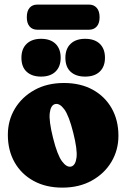

<svg xmlns="http://www.w3.org/2000/svg" viewBox="-20 -828 564 856"><path d="M265 -458Q339 -458 393.5 -428Q448 -398 478 -345Q508 -292 508 -222.5Q508 -159 476.8 -106.5Q445.5 -54 389.2 -22.8Q333 8.5 258 8.5Q184.5 8.5 129.8 -21.5Q75 -51.5 45 -104.5Q15 -157.5 15 -227Q15 -291 46.2 -343.2Q77.5 -395.5 133.8 -426.8Q190 -458 265 -458ZM297.5 -85.5Q317 -91 321.2 -126Q325.5 -161 306.5 -236.5Q287.5 -312.5 266.5 -340.8Q245.5 -369 225.5 -364Q206 -359 201.8 -324Q197.5 -289 216.5 -213Q235.5 -137 256.5 -108.8Q277.5 -80.5 297.5 -85.5ZM163 -486.5Q122.5 -486.5 99 -508Q75.5 -529.5 75.5 -570.5Q75.5 -610.5 99 -632.8Q122.5 -655 163 -655Q204.5 -655 227.5 -632.8Q250.5 -610.5 250.5 -570.5Q250.5 -531 227.5 -508.8Q204.5 -486.5 163 -486.5ZM359.5 -486.5Q318.5 -486.5 295 -508Q271.5 -529.5 271.5 -570.5Q271.5 -610.5 295 -632.8Q318.5 -655 359.5 -655Q401.5 -655 424.8 -632.8Q448 -610.5 448 -570.5Q448 -531 424.8 -508.8Q401.5 -486.5 359.5 -486.5ZM99.5 -751Q99.5 -779 112 -793.2Q124.5 -807.5 146 -807.5H377Q398.5 -807.5 411.2 -793Q424 -778.5 424 -751Q424 -724 411.2 -709.8Q398.5 -695.5 377 -695.5H146Q124.5 -695.5 112 -710Q99.5 -724.5 99.5 -751Z"/></svg>

Font: Fraunces 144pt SuperSoft Black
Style: Regular
Weight: 900
Version: Version 1.000;[b76b70a41]